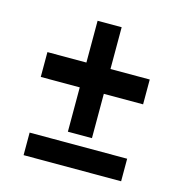

<svg xmlns="http://www.w3.org/2000/svg" viewBox="-88 -597 677 715"><g transform="rotate(15 250.5 -239.5)"><path d="M294.9 -88.9H202.1V-259.8H51.8V-355.5H202.1V-516.6H294.9V-355.5H446.3V-259.8H294.9ZM65.4 -48.8H441.4V38.1H65.4Z"/></g></svg>

Font: Puritan
Style: Bold
Weight: 700
Version: 2.1